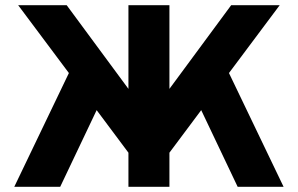

<svg xmlns="http://www.w3.org/2000/svg" viewBox="-20 -720 1148 740"><path d="M35 0 245.5 -438.5 50 -700H237L475 -377.5V-700H633V-377.5L871 -700H1058L862.5 -438.5L1073 0H896L755.5 -295.5L633 -131.5V0H475V-131.5L352.5 -295.5L212 0Z"/></svg>

Font: Overpass Black
Style: Regular
Weight: 900
Designer: Delve Withrington, Dave Bailey, Thomas Jockin
Foundry: Delve Fonts LLC
Version: Version 4.000; ttfautohint (v1.8.3)